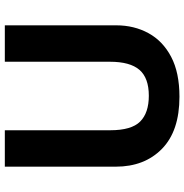

<svg xmlns="http://www.w3.org/2000/svg" viewBox="-4 -750 764 796"><g transform="rotate(-90 378.0 -352.0)"><path d="M671 -252Q671 -178 638.5 -118.5Q606 -59 540.5 -24.5Q475 10 375 10Q233 10 159 -62.5Q85 -135 85 -254V-714H236V-277Q236 -189 272 -153Q308 -117 379 -117Q453 -117 486.5 -156Q520 -195 520 -278V-714H671Z"/></g></svg>

Font: Noto Sans Nag Mundari
Style: Bold
Weight: 700
Version: Version 1.000